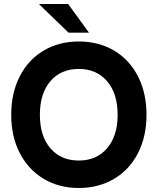

<svg xmlns="http://www.w3.org/2000/svg" viewBox="-20 -921 787 958"><path d="M36 -348Q36 -457 78.5 -540Q121 -623 197.5 -668.5Q274 -714 373 -714Q473 -714 549.5 -668.5Q626 -623 668.5 -540Q711 -457 711 -348Q711 -240 668.5 -157Q626 -74 549 -28.5Q472 17 373 17Q274 17 197.5 -29Q121 -75 78.5 -157.5Q36 -240 36 -348ZM567 -348Q567 -454 514.5 -515.5Q462 -577 373 -577Q284 -577 231.5 -516Q179 -455 179 -348Q179 -242 231.5 -181Q284 -120 373 -120Q462 -120 514.5 -181.5Q567 -243 567 -348ZM174 -901H320L424 -758H322Z"/></svg>

Font: Hanken Grotesk ExtraBold
Style: Regular
Weight: 800
Designer: Alfredo Marco Pradil
Foundry: Hanken Design Co.
Version: Version 3.014